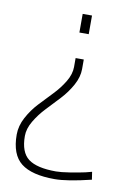

<svg xmlns="http://www.w3.org/2000/svg" viewBox="-82 -550 549 811"><g transform="rotate(10 193.0 -145.0)"><path d="M20 51Q20 14 39.5 -22.5Q59 -59 87 -89Q115 -119 142.5 -147.5Q170 -176 189.5 -208.5Q209 -241 209 -272V-310H244V-269Q244 -235 224.5 -199.5Q205 -164 177 -134Q149 -104 121.5 -75Q94 -46 74.5 -13Q55 20 55 51Q55 121 91.5 148.5Q128 176 210 176Q231 176 269 170Q307 164 334 158L361 151L366 184Q264 209 210 209Q112 209 66 173Q20 137 20 51ZM246 -499V-419H206V-499Z"/></g></svg>

Font: TitilliumMaps29L
Style: 1 wt
Weight: 100
Designer: Campivisivi
Foundry: Accademia di Belle Arti di Urbino and students of MA course of Visual design
Version: Version 001.001